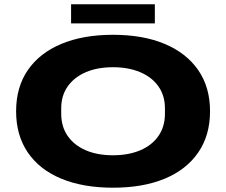

<svg xmlns="http://www.w3.org/2000/svg" viewBox="-20 -862 1053 894"><path d="M311 -753V-842H701V-753ZM506 12Q367 12 265.5 -30Q164 -72 109.5 -152Q55 -232 55 -344Q55 -456 109.5 -535.5Q164 -615 265.5 -657.5Q367 -700 506 -700Q646 -700 747 -657.5Q848 -615 903 -535.5Q958 -456 958 -344Q958 -232 903 -152Q848 -72 747 -30Q646 12 506 12ZM506 -139Q578 -139 632.5 -162Q687 -185 717.5 -228.5Q748 -272 748 -333V-357Q748 -417 717.5 -460Q687 -503 632.5 -526Q578 -549 506 -549Q434 -549 380 -526Q326 -503 295.5 -460Q265 -417 265 -357V-333Q265 -272 295.5 -228.5Q326 -185 380 -162Q434 -139 506 -139Z"/></svg>

Font: Archivo Expanded ExtraBold
Style: Regular
Weight: 800
Width: 7
Designer: Hector Gatti
Foundry: Omnibus-Type
Version: Version 2.001; ttfautohint (v1.8.3)